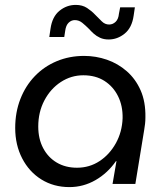

<svg xmlns="http://www.w3.org/2000/svg" viewBox="-20 -750 686 783"><path d="M263 13Q199 13 149 -18Q99 -49 70.5 -104Q42 -159 42 -228Q42 -292 63 -346Q84 -400 122 -439.5Q160 -479 211.5 -500.5Q263 -522 323 -522Q371 -522 416 -506.5Q461 -491 497 -459.5Q533 -428 553.5 -381.5Q574 -335 573 -272Q573 -257 571.5 -244.5Q570 -232 568 -220L532 0H439L455 -93H453Q419 -44 369.5 -15.5Q320 13 263 13ZM294 -66Q345 -66 386 -93Q427 -120 452.5 -166Q478 -212 480 -268Q481 -318 461.5 -357.5Q442 -397 406 -420Q370 -443 320 -443Q270 -443 228 -415.5Q186 -388 161 -340.5Q136 -293 136 -234Q136 -184 156 -146Q176 -108 211.5 -87Q247 -66 294 -66ZM423 -589Q403 -589 388 -596Q373 -603 362.5 -612.5Q352 -622 343 -632Q329 -646 315.5 -657Q302 -668 285 -668Q271 -668 260 -657.5Q249 -647 246 -625L242 -599H181L186 -633Q193 -682 222.5 -706Q252 -730 289 -730Q316 -730 335 -717.5Q354 -705 367 -691Q382 -676 395 -663Q408 -650 425 -650Q440 -650 451.5 -661Q463 -672 465 -694L470 -720H530L525 -686Q518 -637 488.5 -613Q459 -589 423 -589Z"/></svg>

Font: MuseoModerno
Style: Italic
Weight: 400
Italic angle: -9°
Designer: Pablo Cosgaya, Héctor Gatti, Marcela Romero, and the Authors of The MuseoModerno Project.
Foundry: Omnibus-Type Team
Version: Version 1.003